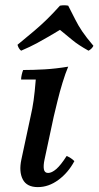

<svg xmlns="http://www.w3.org/2000/svg" viewBox="-20 -712 383 746"><path d="M127 15Q84 15 68.5 -15Q53 -45 63 -92L99 -260Q106 -290 110.5 -321.5Q115 -353 119 -403H62Q62 -411 64.5 -422Q67 -433 70 -440Q109 -440 153 -442.5Q197 -445 245 -453Q234 -427 223 -391Q212 -355 203.5 -320Q195 -285 189 -260L153 -92Q148 -69 150.5 -54.5Q153 -40 167 -40Q181 -40 198.5 -55Q216 -70 239 -106Q248 -102 255 -97.5Q262 -93 269 -86Q245 -41 207 -13Q169 15 127 15ZM62 -515Q56 -520 53 -525.5Q50 -531 48 -538Q87 -570 113.5 -592.5Q140 -615 163 -637.5Q186 -660 213 -690Q229 -693 245 -690Q261 -659 272.5 -636Q284 -613 299.5 -590Q315 -567 343 -534Q337 -522 324 -515Q283 -538 261 -556.5Q239 -575 213 -596Q193 -584 171 -571Q149 -558 123 -544Q97 -530 62 -515Z"/></svg>

Font: Poltawski Nowy
Style: Italic
Weight: 400
Italic angle: -12°
Designer: Adam Pótawski, Mateusz Machalski, Borys Kosmynka, Ania Wieluska
Foundry: Capitalics.wtf
Version: Version 1.001;gftools[0.9.25]